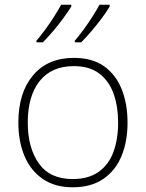

<svg xmlns="http://www.w3.org/2000/svg" viewBox="-20 -786 621 816"><path d="M522 -265Q522 -185 496.5 -123Q471 -61 419 -25.5Q367 10 289 10Q214 10 162.5 -25Q111 -60 84.5 -122Q58 -184 58 -265Q58 -392 120.5 -466Q183 -540 294 -540Q373 -540 423 -504Q473 -468 497.5 -406Q522 -344 522 -265ZM98 -265Q98 -158 145 -91.5Q192 -25 289 -25Q356 -25 399 -55.5Q442 -86 462 -140Q482 -194 482 -265Q482 -333 463 -387Q444 -441 402.5 -473Q361 -505 294 -505Q199 -505 148.5 -441.5Q98 -378 98 -265ZM446 -758Q433 -736 412.5 -708.5Q392 -681 369 -654Q346 -627 325 -606H298V-613Q315 -633 335 -660Q355 -687 373 -715.5Q391 -744 403 -766H446ZM283 -758Q269 -736 249 -708.5Q229 -681 206 -654Q183 -627 162 -606H135V-613Q152 -633 172 -660Q192 -687 210 -715.5Q228 -744 240 -766H283Z"/></svg>

Font: Noto Sans Bengali ExtraLight
Style: Regular
Weight: 200
Designer: Jelle Bosma - Monotype Design Team
Foundry: Monotype Imaging Inc.
Version: Version 2.003; ttfautohint (v1.8.4.7-5d5b)